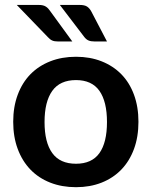

<svg xmlns="http://www.w3.org/2000/svg" viewBox="-20 -751 614 778"><path d="M33.5 0ZM288 -521Q345 -521 391.8 -502.5Q438.5 -484 471.8 -450Q505 -416 523 -367Q541 -318 541 -257.5Q541 -196.5 523 -147.5Q505 -98.5 471.8 -64Q438.5 -29.5 391.8 -11Q345 7.5 288 7.5Q230.5 7.5 183.5 -11Q136.5 -29.5 103.2 -64Q70 -98.5 51.8 -147.5Q33.5 -196.5 33.5 -257.5Q33.5 -318 51.8 -367Q70 -416 103.2 -450Q136.5 -484 183.5 -502.5Q230.5 -521 288 -521ZM288 -87.5Q352 -87.5 382.8 -130.5Q413.5 -173.5 413.5 -256.5Q413.5 -339.5 382.8 -383Q352 -426.5 288 -426.5Q223 -426.5 191.8 -382.8Q160.5 -339 160.5 -256.5Q160.5 -174 191.8 -130.8Q223 -87.5 288 -87.5ZM302.5 -731Q323 -731 333 -724.2Q343 -717.5 350 -704.5L413.5 -583H363Q348.5 -583 339.2 -586.8Q330 -590.5 322 -600.5L222.5 -731ZM137 -731Q147 -731 154 -729.2Q161 -727.5 166.2 -724Q171.5 -720.5 175.8 -715.8Q180 -711 184.5 -704.5L273 -583H214.5Q200.5 -583 191.8 -586.8Q183 -590.5 174 -600.5L48 -731Z"/></svg>

Font: Lato
Style: Bold
Weight: 700
Designer: Lukasz Dziedzic
Foundry: tyPoland Lukasz Dziedzic
Version: Version 2.007; 2014-02-27